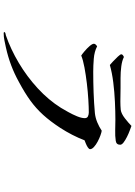

<svg xmlns="http://www.w3.org/2000/svg" viewBox="134 -860 732 1040"><g transform="rotate(90 500.0 -340.0)"><path d="M788 -462Q788 -456 778 -449.5Q768 -443 756.5 -438.5Q745 -434 740 -432Q727 -398 710 -365Q693 -332 673 -301Q637 -246 602 -207.5Q567 -169 525 -138.5Q483 -108 425 -77Q380 -52 333.5 -34.5Q287 -17 237 -6Q218 -2 199 2Q180 6 160 6Q154 6 154 3Q154 -2 161 -3.5Q168 -5 172 -6Q247 -32 321 -76Q395 -120 458.5 -178.5Q522 -237 564 -304Q573 -319 586.5 -343Q600 -367 610 -391.5Q620 -416 620 -433Q620 -446 610 -450.5Q600 -455 589 -455Q562 -455 520 -452.5Q478 -450 432 -444.5Q386 -439 345.5 -431.5Q305 -424 281 -414Q273 -419 257.5 -432Q242 -445 229.5 -459.5Q217 -474 217 -483Q217 -488 222 -493Q227 -498 231 -500Q260 -485 298 -482Q336 -479 369 -479Q425 -479 481.5 -481Q538 -483 593 -488Q619 -491 643 -501Q667 -511 688 -525Q697 -524 713.5 -518Q730 -512 747 -503Q764 -494 776 -483Q788 -472 788 -462ZM764 -625Q764 -604 743 -601Q716 -597 686 -598Q656 -599 628 -599Q585 -599 531.5 -596.5Q478 -594 426 -587.5Q374 -581 332 -569Q327 -573 313 -586Q299 -599 286.5 -612.5Q274 -626 274 -631Q274 -636 279.5 -640Q285 -644 289 -645Q309 -635 339.5 -631Q370 -627 402 -627Q434 -627 456 -627Q475 -627 493 -626.5Q511 -626 530 -626Q541 -626 552.5 -626.5Q564 -627 575 -628Q596 -631 621.5 -651Q647 -671 662 -686Q670 -683 686.5 -677Q703 -671 721 -662Q739 -653 751.5 -643.5Q764 -634 764 -625Z"/></g></svg>

Font: Kaisei HarunoUmi
Style: Regular
Weight: 400
Designer: Font-Kai, 金井和夫
Foundry: KAZUO KANAI
Version: Version 5.003